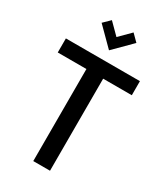

<svg xmlns="http://www.w3.org/2000/svg" viewBox="-236 -1067 992 1159"><g transform="rotate(30 259.5 -487.5)"><path d="M383.3 -928.7 262.2 -807.6 140.6 -929.2 186.5 -974.1 261.2 -899.4 336.9 -975.1ZM1 -641.6V-739.7H517.1V-641.6H317.4V0H200.7V-641.6Z"/></g></svg>

Font: News Cycle
Style: Bold
Weight: 700
Version: Version 0.5.1